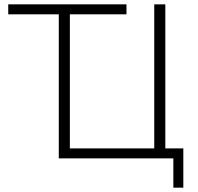

<svg xmlns="http://www.w3.org/2000/svg" viewBox="-20 -730 912 885"><path d="M779 135V0H251V-664H18V-710H563V-664H302V-46H691V-710H742V-46H825V135Z"/></svg>

Font: Raleway Light
Style: Regular
Weight: 300
Designer: Matt McInerney, Pablo Impallari, Rodrigo Fuenzalida
Foundry: Matt McInerney, Pablo Impallari, Rodrigo Fuenzalida
Version: Version 4.026